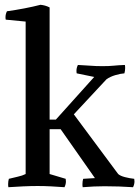

<svg xmlns="http://www.w3.org/2000/svg" viewBox="-20 -776 582 801"><path d="M187 -277H213L373 -455L300 -470Q299 -474 299 -481Q299 -493 305 -505Q332 -504 355.5 -502Q379 -500 407 -500Q436 -500 454.5 -502Q473 -504 501 -505Q502 -501 502 -497.5Q502 -494 502 -490Q502 -481 499 -470Q483 -469 461 -462.5Q439 -456 424 -445L288 -299L473 -50Q482 -42 501.5 -37Q521 -32 540 -30Q540 -27 540.5 -24.5Q541 -22 541 -19Q541 -7 535 5Q506 3 476.5 2Q447 1 416 1Q394 1 371.5 2Q349 3 325 5Q324 1 324 -2.5Q324 -6 324 -9Q324 -20 327 -30L376 -33L233 -237H187V-50L254 -30Q254 -27 254.5 -24.5Q255 -22 255 -19Q255 -7 249 5Q222 3 193.5 1.5Q165 0 137 0Q109 0 76 1.5Q43 3 15 5Q14 1 14 -2.5Q14 -6 14 -9Q14 -20 17 -30Q36 -35 54.5 -39Q73 -43 87 -50V-686L4 -694Q3 -697 3 -700Q3 -703 3 -705Q3 -717 9 -729Q45 -734 81.5 -741Q118 -748 149 -756Q159 -755 168 -752.5Q177 -750 187 -745Z"/></svg>

Font: Alike
Style: Regular
Weight: 400
Designer: Sveta Sebyakina
Foundry: Cyreal (www.cyreal.org)
Version: Version 1.301; ttfautohint (v1.8.4.7-5d5b)